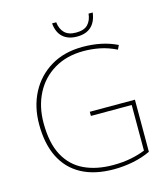

<svg xmlns="http://www.w3.org/2000/svg" viewBox="-131 -1006 981 1118"><g transform="rotate(-15 360.0 -447.0)"><path d="M417 10Q302 10 223 -32.5Q144 -75 103.5 -156.5Q63 -238 63 -355Q63 -461 106.5 -544.5Q150 -628 231 -677Q312 -726 424 -726Q481 -726 532.5 -715.5Q584 -705 631 -682L619 -657Q568 -682 519.5 -691.5Q471 -701 423 -701Q320 -701 245 -656Q170 -611 130 -533Q90 -455 90 -356Q90 -235 130.5 -160Q171 -85 245 -50Q319 -15 419 -15Q477 -15 525.5 -24.5Q574 -34 613 -50V-325H367V-350H639V-36Q591 -13 533.5 -1.5Q476 10 417 10ZM533 -904Q526 -849 495 -820.5Q464 -792 410 -792Q356 -792 324.5 -820.5Q293 -849 288 -904H313Q317 -864 340.5 -840Q364 -816 410 -816Q459 -816 481.5 -840Q504 -864 508 -904Z"/></g></svg>

Font: Noto Sans Symbols Thin
Style: Regular
Weight: 250
Version: Version 2.002